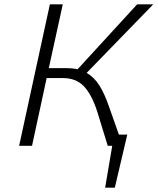

<svg xmlns="http://www.w3.org/2000/svg" viewBox="-20 -678 733 893"><path d="M533 -52H572L514 195H469L502 0H481L431 -163Q405 -241 369 -278Q333 -315 271 -315H197L129 0H69L212 -658H272L207 -361H295Q318 -361 341 -356L618 -658H693L383 -339Q418 -319 442.5 -280Q467 -241 487 -182Z"/></svg>

Font: Ysabeau Semilight
Style: Italic
Weight: 300
Italic angle: -12°
Designer: Christian Thalmann (Catharsis Fonts)
Version: Version 0.003